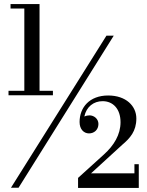

<svg xmlns="http://www.w3.org/2000/svg" viewBox="-20 -826 724 947"><path d="M22 -378V-356H241V-378H175V-806H32V-784H100V-378ZM505 -650 34 100H71.5L541 -650ZM664.5 101V-16H643V29H429L582.5 -111.5C621 -144 652.5 -178.5 652.5 -241.5C652.5 -303 602 -355 513.5 -355C421.5 -355 372.5 -296 372.5 -224C372.5 -188.5 393.5 -168 419 -168C444.5 -168 465.5 -186 465.5 -214.5C465.5 -240 443.5 -257 421.5 -257C412.5 -257 403.5 -255 396 -251.5C406 -299.5 442 -327 486 -327C537.5 -327 574.5 -289 574.5 -223C574.5 -162 542 -108.5 492.5 -64L365 51.5V101Z"/></svg>

Font: Bodoni* 06pt Medium
Style: Regular
Weight: 500
Version: Version 2.3